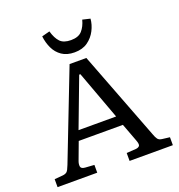

<svg xmlns="http://www.w3.org/2000/svg" viewBox="-162 -1071 1125 1205"><g transform="rotate(-20 401.0 -468.0)"><path d="M16 0V-53L73 -58Q90 -60 99.5 -68Q109 -76 122 -110L351 -700H463L690 -108Q698 -85 707 -73Q716 -61 737 -59L786 -53V0H497V-53L559 -57Q575 -58 583.5 -67Q592 -76 580 -107L535 -227H240L196 -109Q189 -90 191.5 -74Q194 -58 221 -56L281 -52V0ZM262 -291H513L393 -617H385ZM407 -758Q356 -758 322.5 -781Q289 -804 271.5 -841.5Q254 -879 249 -922L302 -936Q316 -887 339.5 -862.5Q363 -838 412 -838Q462 -838 486 -865Q510 -892 521 -935L572 -923Q569 -884 549.5 -846Q530 -808 495 -783Q460 -758 407 -758Z"/></g></svg>

Font: Literata 7pt
Style: Regular
Weight: 400
Designer: Latin by Veronika Burian and Jose Scaglione. Greek by Irene Vlachou. Cyrillic by Vera Evstafieva.
Foundry: TypeTogether
Version: Version 3.002